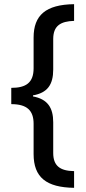

<svg xmlns="http://www.w3.org/2000/svg" viewBox="-20 -738 411 920"><path d="M335 162V82C267 81 235 56 235 -5V-152C235 -222 208 -263 138 -276V-281C207 -293 235 -332 235 -405V-551C235 -615 271 -636 335 -638V-718C199 -716 141 -665 141 -558V-411C141 -342 105 -317 34 -317V-239C109 -239 141 -209 141 -145V0C141 112 202 160 335 162Z"/></svg>

Font: Noto Sans Khmer UI Condensed Medium
Style: Regular
Weight: 500
Width: 3
Designer: Danh Hong and the Monotype Design Team
Foundry: Monotype Imaging Inc.
Version: Version 2.002